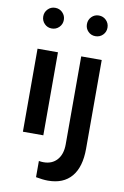

<svg xmlns="http://www.w3.org/2000/svg" viewBox="-106 -799 717 1112"><g transform="rotate(10 253.0 -242.5)"><path d="M126 -617.7Q100.6 -617.7 83.3 -635.5Q65.9 -653.3 65.9 -678.7Q65.9 -703.6 83.3 -721.4Q100.6 -739.3 126 -739.3Q151.9 -739.3 169.4 -721.4Q187 -703.6 187 -678.7Q187 -653.3 169.4 -635.5Q151.9 -617.7 126 -617.7ZM186 0H65.9V-488.3H186ZM382.8 -617.7Q357.4 -617.7 340.1 -635.3Q322.8 -652.8 322.8 -678.2Q322.8 -703.6 340.1 -721.4Q357.4 -739.3 382.8 -739.3Q408.7 -739.3 426.3 -721.4Q443.8 -703.6 443.8 -678.2Q443.8 -652.8 426.3 -635.3Q408.7 -617.7 382.8 -617.7ZM186.5 246.1V150.9Q194.3 152.3 201.4 152.8Q208.5 153.3 214.4 153.3Q264.6 153.3 293.7 120.1Q322.8 86.9 322.8 28.8V-488.3H443.4V33.7Q443.4 141.1 395.8 197.5Q348.1 253.9 257.8 253.9Q241.7 253.9 223.6 251.7Q205.6 249.5 186.5 246.1Z"/></g></svg>

Font: Kumbh Sans SemiBold
Style: Regular
Weight: 600
Version: Version 1.005